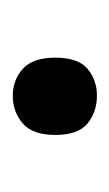

<svg xmlns="http://www.w3.org/2000/svg" viewBox="46 -208 175 308"><g transform="rotate(90 134.0 -53.5)"><path d="M72 -54Q72 -91 90 -106Q108 -121 133 -121Q159 -121 177.5 -106Q196 -91 196 -54Q196 -18 177.5 -2Q159 14 133 14Q108 14 90 -2Q72 -18 72 -54Z"/></g></svg>

Font: binaryvertical115
Style: Book
Weight: 400
Designer: Jelle Bosma - Monotype Design Team
Foundry: Monotype Imaging Inc.
Version: Version 2.003